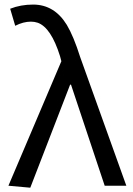

<svg xmlns="http://www.w3.org/2000/svg" viewBox="-20 -829 592 857"><path d="M115.2 8.8 17.6 0 253.9 -555.7 248 -578.1Q208 -706.1 148.4 -727.5Q133.8 -732.4 118.2 -732.4Q84 -732.4 47.9 -713.9L25.4 -790Q72.3 -808.6 127.9 -808.6Q222.7 -808.6 278.3 -717.8Q308.6 -667 337.9 -574.2L543.9 0H447.3L296.9 -451.2H293Z"/></svg>

Font: Taipei Sans TC Beta
Style: Regular
Weight: 400
Designer: JT Foundry
Foundry: JT Foundry
Version: Version 1.000